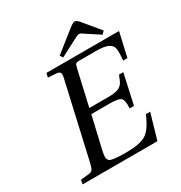

<svg xmlns="http://www.w3.org/2000/svg" viewBox="-200 -1018 1092 1159"><g transform="rotate(-30 346.0 -438.0)"><path d="M307 -742 447 -853Q475 -876 489 -876Q502 -876 522 -851L613 -741L595 -722L505 -781Q484 -797 473 -797Q463 -797 437 -783L320 -722ZM38 0 44 -29 100 -35Q118 -36 126.5 -46.5Q135 -57 141 -83L261 -611Q267 -637 262 -647Q257 -657 239 -659L179 -663L186 -692H692L654 -525H624Q629 -570 626.5 -599.5Q624 -629 597.5 -643Q571 -657 510 -657H389Q376 -657 370.5 -651.5Q365 -646 361 -628L304 -379H435Q479 -379 501.5 -387Q524 -395 535 -410.5Q546 -426 560 -464H590L544 -255H514Q517 -308 503 -324.5Q489 -341 427 -341H296L245 -122Q237 -87 238 -72Q239 -57 250 -48Q267 -35 362 -35Q458 -35 501 -61Q544 -87 581 -176H611L560 0Z"/></g></svg>

Font: Heuristica
Style: Italic
Weight: 400
Italic angle: -13°
Version: Version 1.0.2